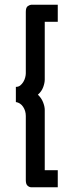

<svg xmlns="http://www.w3.org/2000/svg" viewBox="-20 -760 311 811"><path d="M169 -668V-424Q169 -410 162.5 -392Q156 -374 140 -360Q155 -346 162 -328Q169 -310 169 -296V-41H224V31H112Q104 31 96.5 24.5Q89 18 89 1V-270Q89 -292 77.5 -309Q66 -326 47 -329V-393Q58 -393 65.5 -399Q73 -405 78.5 -414Q84 -423 86.5 -433Q89 -443 89 -450V-710Q89 -729 98 -734.5Q107 -740 112 -740H224V-668Z"/></svg>

Font: Rising Sun
Style: Regular
Weight: 400
Designer: Matt McInerney, Pablo Impallari, Rodrigo Fuenzalida (Raleway font), Stephen Hutchings (Greek), Cristiano Sobral (main ch
Foundry: The Rising Sun Project Authors
Version: Version 4.327; ttfautohint (v1.8.4.7-5d5b-dirty)